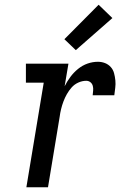

<svg xmlns="http://www.w3.org/2000/svg" viewBox="-20 -788 540 808"><path d="M91 0 164 -440H89V-520H268L252 -425Q262 -445 276 -464Q290 -483 308.5 -498Q327 -513 348.5 -520.5Q370 -528 392 -528Q408 -528 422 -522.5Q436 -517 446 -506Q456 -495 460 -480Q464 -465 465.5 -449.5Q467 -434 465 -418.5Q463 -403 461 -387H370Q371 -397 372 -407Q373 -417 370.5 -426.5Q368 -436 360.5 -442Q353 -448 343 -448Q326 -448 309.5 -440.5Q293 -433 281.5 -420Q270 -407 261.5 -392Q253 -377 247 -361Q241 -345 237 -328.5Q233 -312 231 -296L182 0ZM299 -577 251 -623 395 -768 453 -712Z"/></svg>

Font: Iosevka Curly Slab Medium
Style: Italic
Weight: 500
Italic angle: -9°
Monospace: yes
Designer: Belleve Invis
Foundry: Belleve Invis
Version: Version 22.1.2; ttfautohint (v1.8.4)